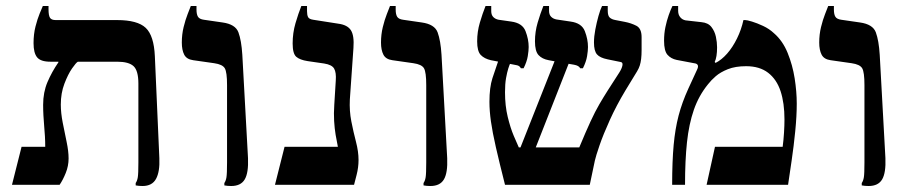

<svg xmlns="http://www.w3.org/2000/svg" viewBox="-20 -617 3041 641"><path d="M456 4Q450 4 444 3.5Q438 3 433 2V-6Q438 -13 440 -25Q442 -37 442 -75V-338Q442 -381 426 -396Q410 -411 371 -411H148Q116 -411 104 -425.5Q92 -440 92 -473Q92 -503 98.5 -528.5Q105 -554 112.5 -572Q120 -590 123 -597H142V-586Q142 -565 147 -557.5Q152 -550 166 -550H371Q439 -550 466.5 -524Q494 -498 497 -429L512 -89Q514 -44 501 -20Q488 4 456 4ZM20 0 52 -127H131Q131 -145 130 -162Q129 -179 127.5 -196Q126 -213 125 -231Q124 -249 124 -267Q124 -309 138.5 -343Q153 -377 175 -409V-427H240V-411Q234 -408 220.5 -388.5Q207 -369 195 -337.5Q183 -306 183 -268Q183 -240 189.5 -207Q196 -174 202.5 -143Q209 -112 209 -88Q209 -63 199.5 -39.5Q190 -16 179 0Z M752 4Q746 4 740 3.5Q734 3 729 2V-6Q734 -13 736 -25Q738 -37 738 -75V-333Q738 -376 730.5 -389Q723 -402 695 -406L625 -416Q603 -419 595 -434.5Q587 -450 587 -475Q587 -502 593 -526.5Q599 -551 606.5 -570Q614 -589 617 -597H636V-585Q636 -569 641 -561Q646 -553 661 -551L723 -542Q766 -536 776 -509Q786 -482 789 -434L808 -89Q810 -40 797 -18Q784 4 752 4Z M898 0 930 -127H1108Q1104 -146 1100.5 -167Q1097 -188 1095.5 -213Q1094 -238 1096 -267L1101 -348Q1103 -375 1095.5 -388Q1088 -401 1062 -405L1007 -413Q981 -417 969 -427.5Q957 -438 957 -472Q957 -507 966.5 -539.5Q976 -572 986 -597H1005V-580Q1005 -567 1008.5 -560Q1012 -553 1026 -551L1109 -538Q1140 -534 1151.5 -516Q1163 -498 1160 -457L1148 -285Q1146 -247 1153 -211.5Q1160 -176 1168.5 -143.5Q1177 -111 1177 -83Q1177 -58 1170.5 -33Q1164 -8 1162 0Z M1417 4Q1411 4 1405 3.5Q1399 3 1394 2V-6Q1399 -13 1401 -25Q1403 -37 1403 -75V-333Q1403 -376 1395.5 -389Q1388 -402 1360 -406L1290 -416Q1268 -419 1260 -434.5Q1252 -450 1252 -475Q1252 -502 1258 -526.5Q1264 -551 1271.5 -570Q1279 -589 1282 -597H1301V-585Q1301 -569 1306 -561Q1311 -553 1326 -551L1388 -542Q1431 -536 1441 -509Q1451 -482 1454 -434L1473 -89Q1475 -40 1462 -18Q1449 4 1417 4Z M1666 0Q1647 -75 1635.5 -125.5Q1624 -176 1619 -211.5Q1614 -247 1614 -277Q1614 -325 1624 -356Q1634 -387 1646 -421L1684 -407Q1681 -401 1677 -388.5Q1673 -376 1669.5 -356.5Q1666 -337 1666 -309Q1666 -264 1675 -227Q1684 -190 1695 -164Q1706 -138 1712 -125H1914Q1936 -178 1951.5 -211.5Q1967 -245 1981 -269Q1995 -293 2009 -315L2047 -374Q2056 -388 2058 -398.5Q2060 -409 2052 -410L2008 -419Q1983 -424 1973 -435.5Q1963 -447 1963 -475Q1963 -495 1967.5 -518.5Q1972 -542 1978 -563.5Q1984 -585 1990 -597H2009V-581Q2009 -564 2016 -558Q2023 -552 2035 -550L2066 -544Q2087 -540 2104.5 -531Q2122 -522 2122 -493V-450Q2122 -433 2120.5 -420.5Q2119 -408 2116 -398.5Q2113 -389 2107 -379L2068 -315Q2038 -265 2016 -216.5Q1994 -168 1981.5 -131.5Q1969 -95 1966 -81L1949 0ZM1713 -113 1836 -424 1883 -416 1764 -113ZM1719 -389Q1715 -397 1706.5 -399Q1698 -401 1681 -404L1619 -416Q1597 -421 1585 -433.5Q1573 -446 1573 -479Q1573 -511 1582 -541.5Q1591 -572 1601 -597H1620V-580Q1620 -567 1627 -560Q1634 -553 1645 -551L1687 -545Q1724 -540 1734.5 -513Q1745 -486 1745 -460Q1745 -448 1742 -429.5Q1739 -411 1728 -389ZM1917 -389Q1913 -398 1896 -401Q1879 -404 1855 -408L1812 -416Q1790 -420 1778 -433Q1766 -446 1766 -479Q1766 -511 1775 -541.5Q1784 -572 1794 -597H1813V-581Q1813 -568 1820 -561Q1827 -554 1838 -552L1885 -545Q1922 -540 1932.5 -513Q1943 -486 1943 -460Q1943 -448 1940 -429.5Q1937 -411 1926 -389Z M2224 0Q2224 -78 2229 -132.5Q2234 -187 2245.5 -231Q2257 -275 2278 -321L2307 -384Q2312 -394 2309.5 -399.5Q2307 -405 2297 -406L2239 -417Q2220 -421 2208.5 -434Q2197 -447 2197 -481Q2197 -505 2201.5 -526.5Q2206 -548 2212.5 -566.5Q2219 -585 2225 -597H2244V-581Q2244 -568 2251 -559.5Q2258 -551 2269 -549L2322 -543Q2344 -541 2355 -527Q2366 -513 2370 -494.5Q2374 -476 2374 -459Q2374 -443 2372 -430.5Q2370 -418 2366 -410L2369 -407Q2389 -417 2407.5 -438Q2426 -459 2440.5 -488.5Q2455 -518 2462 -550H2468Q2474 -550 2490.5 -545Q2507 -540 2527.5 -530.5Q2548 -521 2564 -506Q2593 -481 2609.5 -440.5Q2626 -400 2633 -355.5Q2640 -311 2640 -271Q2640 -230 2635 -179.5Q2630 -129 2623 -81.5Q2616 -34 2611 0H2339L2367 -127H2593Q2596 -150 2597.5 -174.5Q2599 -199 2599 -218Q2599 -273 2586 -312.5Q2573 -352 2544.5 -374Q2516 -396 2471 -396Q2435 -396 2410 -386Q2385 -376 2369.5 -362.5Q2354 -349 2344 -336Q2313 -298 2296.5 -250.5Q2280 -203 2273.5 -142Q2267 -81 2267 0Z M2880 4Q2874 4 2868 3.5Q2862 3 2857 2V-6Q2862 -13 2864 -25Q2866 -37 2866 -75V-333Q2866 -376 2858.5 -389Q2851 -402 2823 -406L2753 -416Q2731 -419 2723 -434.5Q2715 -450 2715 -475Q2715 -502 2721 -526.5Q2727 -551 2734.5 -570Q2742 -589 2745 -597H2764V-585Q2764 -569 2769 -561Q2774 -553 2789 -551L2851 -542Q2894 -536 2904 -509Q2914 -482 2917 -434L2936 -89Q2938 -40 2925 -18Q2912 4 2880 4Z"/></svg>

Font: Frank Ruhl Libre Medium
Style: Regular
Weight: 500
Designer: Yanek Iontef
Foundry: Fontef
Version: Version 6.004